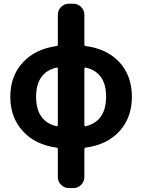

<svg xmlns="http://www.w3.org/2000/svg" viewBox="-20 -793 743 1010"><path d="M284.2 -431.6Q284.2 -434.6 281.7 -436.5Q279.3 -438.5 277.3 -437.5Q169.9 -412.1 169.9 -283.7Q169.9 -155.3 277.3 -128.9Q279.3 -127.9 281.7 -129.9Q284.2 -131.8 284.2 -134.8ZM423.8 -134.8Q423.8 -131.8 426.3 -129.9Q428.7 -127.9 430.7 -128.9Q538.1 -155.3 538.1 -284.2Q538.1 -413.1 430.7 -437.5Q428.7 -438.5 426.3 -436.5Q423.8 -434.6 423.8 -431.6ZM430.7 -16.6Q423.8 -15.6 423.8 -7.8V138.7Q423.8 162.1 406.7 179.2Q389.6 196.3 366.2 196.3H341.8Q318.4 196.3 301.3 179.2Q284.2 162.1 284.2 138.7V-7.8Q284.2 -15.6 277.3 -16.6Q166 -31.2 101.6 -101.6Q34.2 -173.8 34.2 -284.2Q34.2 -394.5 101.6 -465.8Q166 -535.2 277.3 -550.8Q284.2 -551.8 284.2 -558.6V-715.8Q284.2 -739.3 301.3 -756.3Q318.4 -773.4 341.8 -773.4H366.2Q389.6 -773.4 406.7 -756.3Q423.8 -739.3 423.8 -715.8V-558.6Q423.8 -551.8 430.7 -550.8Q542 -536.1 607.4 -466.8Q673.8 -394.5 673.8 -284.2Q673.8 -173.8 607.4 -101.6Q542 -31.2 430.7 -16.6Z"/></svg>

Font: Gen Jyuu Gothic P Bold
Style: Bold
Weight: 700
Designer: [Source Han Sans]
Ryoko NISHIZUKA  (kana & ideographs); Paul D. Hunt (Latin, Greek & Cyrillic); Wenlong ZHANG  (bopomofo
Version: Version 1.002.20150607